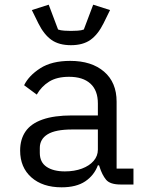

<svg xmlns="http://www.w3.org/2000/svg" viewBox="-20 -788 640 820"><path d="M495 0Q450 0 433 -20.5Q416 -41 405 -76L403 -82H398Q382 -39 344 -13.5Q306 12 243 12Q162 12 114 -30.5Q66 -73 66 -145Q66 -193 89 -226.5Q112 -260 161.5 -277.5Q211 -295 288 -295H398V-346Q398 -402 366 -431Q334 -460 275 -460Q223 -460 190 -439.5Q157 -419 137 -384L83 -424Q103 -465 152 -496.5Q201 -528 280 -528Q371 -528 424.5 -482Q478 -436 478 -354V-68H550V0ZM257 -56Q298 -56 330 -68Q362 -80 380 -101Q398 -122 398 -149V-235H288Q217 -235 183.5 -214.5Q150 -194 150 -156V-135Q150 -95 179 -75.5Q208 -56 257 -56ZM283 -595Q232 -595 200 -617.5Q168 -640 144 -688L116 -745L188 -768L228 -662Q239 -658 255 -657Q271 -656 283 -656Q295 -656 311.5 -657Q328 -658 338 -662L378 -768L450 -745L422 -688Q398 -640 366 -617.5Q334 -595 283 -595Z"/></svg>

Font: Lilex
Style: Regular
Weight: 400
Monospace: yes
Designer: Mike Abbink, Paul van der Laan, Pieter van Rosmalen, Mikhael Khrustik
Foundry: Mikhael Khrustik
Version: Version 2.510